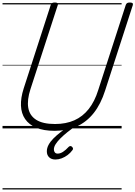

<svg xmlns="http://www.w3.org/2000/svg" viewBox="-20 -1020 1076 1525"><path d="M414 19Q326 19 268 -5.5Q210 -30 179.5 -74.5Q149 -119 146.5 -180.5Q144 -242 168 -317L383 -981Q386 -991 393 -995.5Q400 -1000 416 -1000Q430 -1000 436.5 -995.5Q443 -991 439 -980L222 -312Q194 -226 204.5 -164Q215 -102 267.5 -68.5Q320 -35 417 -35Q504 -35 570.5 -64.5Q637 -94 684.5 -154Q732 -214 760 -304L979 -981Q983 -991 989.5 -995.5Q996 -1000 1012 -1000Q1041 -1000 1035 -980L815 -301Q781 -194 725 -123Q669 -52 591.5 -16.5Q514 19 414 19ZM420 247Q389 247 370.5 229.5Q352 212 352 182Q352 156 366 130Q380 104 405 79Q430 54 463.5 28Q497 2 536 -26L578 -23V-18Q545 6 514.5 30.5Q484 55 460 79Q436 103 422 125Q408 147 408 167Q408 181 415.5 190.5Q423 200 438 200Q459 200 480.5 186Q502 172 526 146Q531 141 538.5 140Q546 139 553 147Q559 153 560 159.5Q561 166 555 173Q539 195 517 211.5Q495 228 470 237.5Q445 247 420 247ZM0 475H946V485H0ZM0 -20H946V0H0ZM0 -505H946V-500H0ZM0 -995H946V-985H0Z"/></svg>

Font: Playwrite SK Guides
Style: Regular
Weight: 400
Designer: Veronika Burian, José Scaglione
Foundry: TypeTogether
Version: Version 1.003